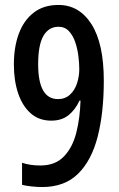

<svg xmlns="http://www.w3.org/2000/svg" viewBox="-20 -795 481 775"><path d="M150 -40Q131 -40 107.5 -42.5Q84 -45 69 -49V-138Q101 -127 143 -127Q203 -127 238 -163.5Q273 -200 288 -259.5Q303 -319 305 -389H301Q284 -352 256.5 -330Q229 -308 187 -308Q137 -308 103.5 -338Q70 -368 53 -419Q36 -470 36 -535Q36 -605 56 -659Q76 -713 116 -744Q156 -775 216 -775Q300 -775 349.5 -697Q399 -619 399 -469Q399 -341 374.5 -244.5Q350 -148 295.5 -94Q241 -40 150 -40ZM214 -395Q243 -395 262.5 -413Q282 -431 291 -459Q300 -487 300 -516Q300 -539 296.5 -568Q293 -597 284 -624Q275 -651 258.5 -669Q242 -687 216 -687Q177 -687 155.5 -650.5Q134 -614 134 -536Q134 -395 214 -395Z"/></svg>

Font: Noto Sans Tamil UI ExtraCondensed Medium
Style: Regular
Weight: 500
Width: 2
Designer: Jelle Bosma - Monotype Design Team
Foundry: Monotype Imaging Inc.
Version: Version 2.004; ttfautohint (v1.8.4.7-5d5b)